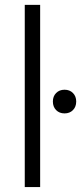

<svg xmlns="http://www.w3.org/2000/svg" viewBox="-20 -760 330 780"><path d="M80.6 -740.2H143.1V0H80.6ZM194.8 -347.7Q194.8 -368.7 208 -382.1Q221.2 -395.5 242.2 -395.5Q263.2 -395.5 276.4 -382.1Q289.6 -368.7 289.6 -347.7Q289.6 -326.2 276.4 -312.7Q263.2 -299.3 242.2 -299.3Q221.2 -299.3 208 -312.7Q194.8 -326.2 194.8 -347.7Z"/></svg>

Font: Selawik Semilight
Style: Regular
Weight: 300
Designer: Aaron Bell
Foundry: Microsoft Corporation
Version: Version 1.01